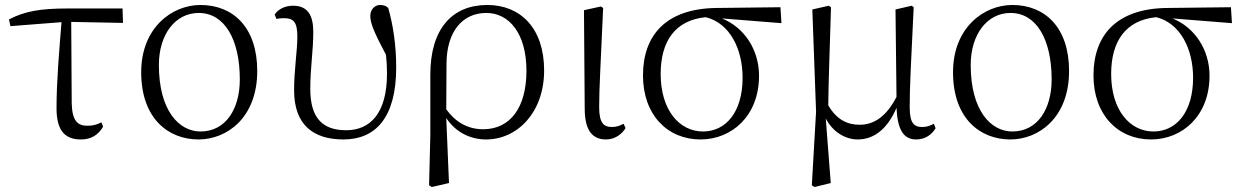

<svg xmlns="http://www.w3.org/2000/svg" viewBox="-20 -546 4988 771"><path d="M305 14C347 14 375 -5 394 -37L387 -55C371 -46 354 -41 331 -41C293 -41 270 -59 268 -130L266 -458L474 -454L472 -512H252C143 -512 79 -501 16 -468L22 -441L227 -457C218 -344 207 -221 207 -111C207 -20 242 14 305 14Z M777 14C891 14 1013 -73 1013 -261C1013 -435 917 -526 785 -526C671 -526 547 -435 547 -256C547 -68 658 14 777 14ZM785 -18C699 -18 618 -102 618 -285C618 -408 684 -494 778 -494C881 -494 943 -389 943 -227C943 -109 887 -18 785 -18Z M1359 14C1488 14 1571 -73 1571 -276C1571 -365 1558 -448 1539 -514C1532 -522 1520 -526 1506 -526C1484 -526 1467 -507 1467 -482C1467 -453 1482 -416 1530 -326C1533 -298 1534 -274 1534 -250C1534 -93 1468 -23 1370 -23C1270 -23 1226 -78 1226 -189C1226 -276 1238 -340 1238 -418C1238 -484 1216 -523 1157 -523C1123 -523 1098 -509 1083 -488L1090 -470C1098 -472 1109 -473 1120 -473C1161 -473 1174 -455 1174 -398C1174 -342 1161 -267 1161 -183C1161 -44 1239 14 1359 14Z M1703 198 1714 205 1783 189 1772 -72C1809 -16 1867 14 1932 14C2057 14 2165 -94 2165 -263C2165 -434 2069 -526 1937 -526C1797 -526 1708 -432 1708 -246V0ZM1772 -107 1773 -292C1774 -418 1836 -494 1933 -494C2024 -494 2094 -412 2094 -262C2094 -114 2029 -27 1920 -27C1857 -27 1808 -57 1772 -107Z M2414 14C2451 14 2480 -10 2492 -32L2484 -49C2470 -42 2457 -36 2437 -36C2405 -36 2386 -51 2386 -116C2386 -195 2392 -282 2402 -514L2393 -520L2325 -505L2328 -110C2328 -19 2361 14 2414 14Z M2793 14C2918 14 3028 -80 3028 -242C3028 -346 2969 -436 2879 -472L3118 -453L3114 -517L2858 -514C2657 -512 2562 -407 2562 -243C2562 -84 2661 14 2793 14ZM2814 -477C2911 -453 2962 -349 2962 -234C2962 -95 2894 -18 2803 -18C2708 -18 2633 -104 2633 -249C2633 -380 2691 -465 2814 -477Z M3424 14C3492 14 3545 -31 3580 -113C3584 -24 3609 14 3659 14C3696 14 3722 -6 3737 -31L3730 -49C3716 -42 3703 -36 3684 -36C3650 -36 3633 -51 3633 -117C3633 -198 3638 -288 3649 -517L3641 -523L3576 -508L3580 -157C3541 -81 3492 -45 3432 -45C3383 -45 3340 -65 3306 -123C3307 -219 3311 -317 3317 -517L3308 -523L3242 -508L3257 -98L3240 198L3251 205L3316 189L3296 -70C3324 -16 3375 14 3424 14Z M4037 14C4151 14 4273 -73 4273 -261C4273 -435 4177 -526 4045 -526C3931 -526 3807 -435 3807 -256C3807 -68 3918 14 4037 14ZM4045 -18C3959 -18 3878 -102 3878 -285C3878 -408 3944 -494 4038 -494C4141 -494 4203 -389 4203 -227C4203 -109 4147 -18 4045 -18Z M4602 14C4727 14 4837 -80 4837 -242C4837 -346 4778 -436 4688 -472L4927 -453L4923 -517L4667 -514C4466 -512 4371 -407 4371 -243C4371 -84 4470 14 4602 14ZM4623 -477C4720 -453 4771 -349 4771 -234C4771 -95 4703 -18 4612 -18C4517 -18 4442 -104 4442 -249C4442 -380 4500 -465 4623 -477Z"/></svg>

Font: Noto Serif CJK HK Light
Style: Regular
Weight: 300
Designer: Ryoko NISHIZUKA 西塚涼子 (kana & ideographs); Frank Grießhammer (Latin, Greek & Cyrillic); Wenlong ZHANG 张文龙 (bopomofo); San
Foundry: Adobe
Version: Version 2.001;hotconv 1.1.0;makeotfexe 2.6.0